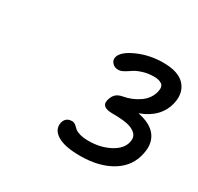

<svg xmlns="http://www.w3.org/2000/svg" viewBox="-98 -957 658 638"><g transform="rotate(30 231.0 -637.5)"><path d="M274.9 -434.1Q216.3 -434.1 188 -451.4Q159.7 -468.8 165 -497.1Q170.9 -521 195.8 -521Q202.6 -521 208.7 -516.4Q214.8 -511.7 220 -506.1Q225.1 -500.5 239.3 -495.8Q253.4 -491.2 274.9 -491.2Q320.3 -491.2 355.7 -510Q391.1 -528.8 397 -558.1Q401.4 -577.6 388.9 -589.6Q376.5 -601.6 354.5 -605.7Q332.5 -609.9 298.8 -609.9Q277.3 -609.9 267.8 -616.7Q258.3 -623.5 261.2 -638.2Q265.1 -654.8 273.9 -663.8Q282.7 -672.9 298.8 -675.8Q334 -682.1 360.8 -701.4Q387.7 -720.7 394 -751Q397.9 -770.5 387.2 -777.8Q376.5 -785.2 357.9 -785.2Q334 -785.2 314.5 -778.8Q294.9 -772.5 284.4 -765.1Q273.9 -757.8 262.7 -751.5Q251.5 -745.1 242.2 -745.1Q227.5 -745.1 219 -754.6Q210.4 -764.2 212.9 -775.9Q218.3 -800.3 263.7 -820.6Q309.1 -840.8 360.8 -840.8Q418.5 -840.8 443.1 -814.5Q467.8 -788.1 460 -747.1Q447.3 -681.2 373 -653.8Q422.9 -644 443.4 -616.5Q463.9 -588.9 455.1 -547.9Q444.8 -493.7 396.5 -463.9Q348.1 -434.1 274.9 -434.1Z"/></g></svg>

Font: Shantell Sans Irregular
Style: Italic
Weight: 300
Italic angle: -11.31°
Designer: Stephen Nixon, Anya Danilova, Shantell Martin
Foundry: Arrow Type
Version: Version 1.006;[9816181b4]